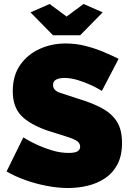

<svg xmlns="http://www.w3.org/2000/svg" viewBox="-20 -934 657 963"><path d="M491 -478Q491 -478 474 -488Q457 -498 429 -510.5Q401 -523 368 -533Q335 -543 303 -543Q278 -543 262 -535Q246 -527 246 -508Q246 -480 281.5 -468.5Q317 -457 378 -437Q444 -417 492 -391Q540 -365 566 -324.5Q592 -284 592 -217Q592 -153 569 -109.5Q546 -66 507 -40Q468 -14 420 -2.5Q372 9 322 9Q271 9 215.5 -1.5Q160 -12 108 -30.5Q56 -49 13 -74L97 -245Q97 -245 117 -233Q137 -221 170 -206Q203 -191 243.5 -179Q284 -167 325 -167Q357 -167 369.5 -175.5Q382 -184 382 -198Q382 -219 360 -230.5Q338 -242 302.5 -252.5Q267 -263 224 -277Q130 -309 87 -353.5Q44 -398 44 -476Q44 -555 81 -608Q118 -661 178.5 -688.5Q239 -716 309 -716Q361 -716 409.5 -703.5Q458 -691 500.5 -673Q543 -655 575 -639ZM229 -914 314 -851 399 -914 495 -872 382 -757H246L133 -872Z"/></svg>

Font: Raleway Black
Style: Regular
Weight: 900
Designer: Matt McInerney, Pablo Impallari, Rodrigo Fuenzalida
Foundry: Matt McInerney, Pablo Impallari, Rodrigo Fuenzalida
Version: Version 4.026